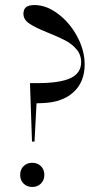

<svg xmlns="http://www.w3.org/2000/svg" viewBox="-20 -732 403 762"><path d="M125 -322 151 -323Q228 -326 272 -366.5Q316 -407 316 -476Q316 -532 286.5 -587Q257 -642 210.5 -677Q164 -712 117 -712Q94 -712 83.5 -703.5Q73 -695 73 -677Q73 -654 97 -638Q121 -622 171 -602Q213 -585 239 -571.5Q265 -558 283.5 -536.5Q302 -515 302 -485Q302 -442 260 -422Q218 -402 126 -402H99L107 -170H117ZM108 -86Q129 -86 142.5 -72.5Q156 -59 156 -38Q156 -17 142.5 -3.5Q129 10 108 10Q87 10 73.5 -3.5Q60 -17 60 -38Q60 -59 73.5 -72.5Q87 -86 108 -86Z"/></svg>

Font: Libre Caslon Display
Style: Regular
Weight: 400
Designer: Pablo Impallari, Rodrigo Fuenzalida
Foundry: Pablo Impallari, Rodrigo Fuenzalida
Version: Version 1.100; ttfautohint (v1.6) -l 8 -r 50 -G 200 -x 14 -D